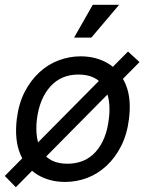

<svg xmlns="http://www.w3.org/2000/svg" viewBox="-32 -747 647 801"><path d="M-12 -13 502 -532 550 -488 34 34ZM240 12Q175 12 125.5 -17.5Q76 -47 52 -105.5Q28 -164 38 -250Q46 -315 71 -363.5Q96 -412 132.5 -445.5Q169 -479 213.5 -495.5Q258 -512 304 -512Q369 -512 418.5 -482.5Q468 -453 492.5 -394.5Q517 -336 506 -250Q498 -186 473 -137Q448 -88 411.5 -54.5Q375 -21 331 -4.5Q287 12 240 12ZM249 -64Q323 -64 367.5 -114Q412 -164 422 -250Q433 -336 401 -386Q369 -436 295 -436Q223 -436 178 -386Q133 -336 122 -250Q112 -164 144 -114Q176 -64 249 -64ZM349 -590H277L355 -727H465Z"/></svg>

Font: Inclusive Sans
Style: Italic
Weight: 400
Italic angle: -7°
Designer: Olivia King
Foundry: Olivia King
Version: Version 2.004